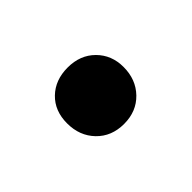

<svg xmlns="http://www.w3.org/2000/svg" viewBox="-40 -167 250 250"><g transform="rotate(-45 84.5 -42.0)"><path d="M33 -43Q33 -66 47.5 -80Q62 -94 85 -94Q108 -94 122.5 -79.5Q137 -65 137 -43Q137 -20 122.5 -5Q108 10 85 10Q62 10 47.5 -5Q33 -20 33 -43Z"/></g></svg>

Font: Moniqa ExtBd Cond Paragraph
Style: Regular
Weight: 800
Width: 3
Designer: Rajesh Rajput
Foundry: Rajesh Rajput
Version: Version 1.000